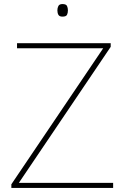

<svg xmlns="http://www.w3.org/2000/svg" viewBox="-20 -927 618 947"><path d="M538 0H36V-18L489 -689H64V-714H526V-696L73 -25H538ZM288 -907Q306 -907 310.5 -897.5Q315 -888 315 -876Q315 -863 310.5 -854Q306 -845 288 -845Q273 -845 268 -854Q263 -863 263 -876Q263 -888 268 -897.5Q273 -907 288 -907Z"/></svg>

Font: Noto Sans Bengali Thin
Style: Regular
Weight: 100
Designer: Jelle Bosma - Monotype Design Team
Foundry: Monotype Imaging Inc.
Version: Version 2.003; ttfautohint (v1.8.4.7-5d5b)